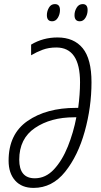

<svg xmlns="http://www.w3.org/2000/svg" viewBox="-20 -908 495 938"><path d="M273 -859Q273 -888 248 -888Q229 -888 219 -870.5Q209 -853 209 -834Q209 -804 235 -804Q252 -804 262.5 -821Q273 -838 273 -859ZM408 -859Q408 -888 384 -888Q365 -888 354.5 -870.5Q344 -853 344 -834Q344 -804 370 -804Q387 -804 397.5 -821Q408 -838 408 -859ZM427 -506Q427 -620 384 -672.5Q341 -725 261 -725Q190 -725 132 -690V-638Q159 -654 188.5 -665Q218 -676 255 -676Q371 -676 371 -506Q371 -448 362 -381H351Q207 -381 114.5 -317Q22 -253 22 -123Q22 -62 54 -26Q86 10 144 10Q235 10 298 -68.5Q361 -147 394 -266Q427 -385 427 -506ZM74 -128Q74 -231 151 -283Q228 -335 342 -335H353Q339 -261 311.5 -192.5Q284 -124 243.5 -80.5Q203 -37 150 -37Q74 -37 74 -128Z"/></svg>

Font: Noto Sans Display Condensed Light
Style: Italic
Weight: 300
Width: 3
Designer: Monotype Design team
Foundry: Monotype Imaging Inc.
Version: 1.000